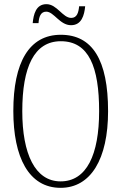

<svg xmlns="http://www.w3.org/2000/svg" viewBox="-20 -892 584 922"><path d="M321 -771C372 -771 385 -819 389 -862H360C357 -832 350 -806 322 -806C281 -806 254 -872 203 -872C152 -872 141 -822 137 -781H165C167 -811 175 -836 202 -836C239 -836 267 -771 321 -771ZM271 10C416 10 499 -128 499 -358C499 -604 424 -725 272 -725C120 -725 44 -593 44 -359C44 -137 118 10 271 10ZM271 -21C148 -21 87 -154 87 -358C87 -570 144 -694 272 -694C407 -694 456 -570 456 -358C456 -149 396 -21 271 -21Z"/></svg>

Font: Noto Serif Georgian ExtraCondensed ExtraLight
Style: Regular
Weight: 200
Width: 2
Designer: Monotype Design Team, Akaki Razmadze
Foundry: Google LLC
Version: Version 2.003